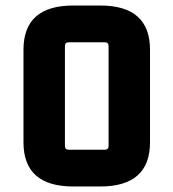

<svg xmlns="http://www.w3.org/2000/svg" viewBox="-20 -665 628 695"><path d="M65 -150V-485Q65 -645 245 -645H343Q523 -645 523 -485V-150Q523 10 343 10H245Q65 10 65 -150ZM359 -512H229Q215 -512 215 -498V-137Q215 -123 229 -123H359Q373 -123 373 -137V-498Q373 -512 359 -512Z"/></svg>

Font: Gemunu Libre ExtraBold
Style: Regular
Weight: 800
Designer: Puspanada Ekanayake, Sola Matas, Pathum Egodawatta, Kosala Senevirathne
Foundry: mooniak
Version: Version 1.100